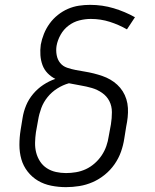

<svg xmlns="http://www.w3.org/2000/svg" viewBox="-20 -763 640 791"><path d="M252 8Q221 8 191 2Q161 -4 136.5 -18.5Q112 -33 94 -56Q76 -79 68 -107Q60 -135 60 -166Q60 -197 65 -228L73 -277Q77 -303 87.5 -328.5Q98 -354 116.5 -376Q135 -398 158.5 -413.5Q182 -429 208 -438Q190 -447 176 -461.5Q162 -476 155 -495Q148 -514 146.5 -535.5Q145 -557 148 -579Q152 -601 161 -623.5Q170 -646 184.5 -666Q199 -686 218.5 -701.5Q238 -717 260 -726.5Q282 -736 305 -739.5Q328 -743 351 -743Q402 -743 448.5 -729Q495 -715 536 -692L503 -642Q470 -661 432.5 -673Q395 -685 354 -685Q331 -685 307 -679Q283 -673 262.5 -657.5Q242 -642 229.5 -619.5Q217 -597 213 -574Q210 -555 213.5 -536Q217 -517 228 -503.5Q239 -490 256.5 -484Q274 -478 292.5 -474.5Q311 -471 329.5 -468Q348 -465 366 -460.5Q384 -456 401.5 -450Q419 -444 434.5 -435Q450 -426 463 -414Q476 -402 485.5 -387Q495 -372 500.5 -354.5Q506 -337 507 -318Q508 -299 506 -280Q504 -261 500 -242L492 -192Q488 -165 478.5 -138Q469 -111 452 -86.5Q435 -62 411.5 -43Q388 -24 361.5 -12.5Q335 -1 307 3.5Q279 8 252 8ZM252 -50Q272 -50 293 -53.5Q314 -57 333.5 -66Q353 -75 370 -90Q387 -105 399 -123Q411 -141 418 -161Q425 -181 428 -202L437 -251Q441 -276 441 -301Q441 -326 430.5 -346.5Q420 -367 400.5 -380.5Q381 -394 358.5 -400.5Q336 -407 312 -411Q288 -415 264 -420Q239 -413 216 -398.5Q193 -384 176 -363Q159 -342 150 -317.5Q141 -293 137 -268L128 -218Q125 -197 124.5 -175.5Q124 -154 129 -134.5Q134 -115 145 -98Q156 -81 173 -70Q190 -59 210.5 -54.5Q231 -50 252 -50Z"/></svg>

Font: Iosevka SS04 Lt Ex Obl
Style: Regular
Weight: 300
Width: 7
Italic angle: -9°
Monospace: yes
Designer: Belleve Invis
Foundry: Belleve Invis
Version: Version 19.0.0; ttfautohint (v1.8.4)